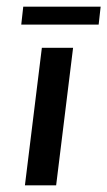

<svg xmlns="http://www.w3.org/2000/svg" viewBox="-20 -558 323 578"><path d="M200 -414 149 0H55L106 -414ZM283 -538 277 -484H44L50 -538Z"/></svg>

Font: Josefin Sans
Style: Italic
Weight: 400
Italic angle: -7°
Designer: Santiago Orozco
Foundry: Typemade
Version: Version 2.000